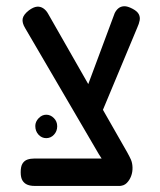

<svg xmlns="http://www.w3.org/2000/svg" viewBox="-20 -601 525 631"><path d="M372 10 305 -94 63 -508Q52 -526 54.5 -539.5Q57 -553 75 -567Q90 -578 101.5 -579Q113 -580 122.5 -573.5Q132 -567 138 -556L380 -132Q390 -115 398 -100.5Q406 -86 410 -77Q415 -66 415.5 -51Q416 -36 411 -22.5Q406 -9 396.5 0.5Q387 10 372 10ZM93 10Q80 10 70 6Q60 2 54 -7.5Q48 -17 48 -35Q48 -54 54 -63.5Q60 -73 70 -76.5Q80 -80 93 -80H378L376 10ZM307 -213 246 -260 357 -558Q362 -568 369.5 -574Q377 -580 388 -580.5Q399 -581 416 -572Q431 -564 436 -554.5Q441 -545 439 -534Q437 -523 431 -510ZM132 -147Q117 -147 106.5 -158.5Q96 -170 96 -187Q96 -201 107 -212.5Q118 -224 132 -224Q146 -224 157 -213Q168 -202 168 -186Q168 -170 157.5 -158.5Q147 -147 132 -147Z"/></svg>

Font: Fredoka SemiCondensed
Style: Regular
Weight: 400
Width: 4
Designer: Ben Nathan
Foundry: Milena B. Brandão, Ben Nathan
Version: Version 2.001